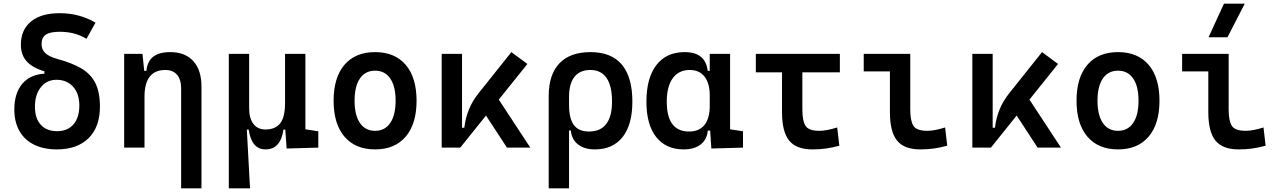

<svg xmlns="http://www.w3.org/2000/svg" viewBox="-20 -815 7071 1060"><path d="M294.4 9.8Q220.7 9.8 168 -16.4Q115.2 -42.5 87.2 -92Q59.1 -141.6 59.1 -210.9Q59.1 -299.8 102.3 -351.6Q145.5 -403.3 225.1 -408.2V-440.4L247.6 -415.5Q193.4 -428.2 159.7 -449.5Q126 -470.7 110.6 -500Q95.2 -529.3 95.2 -566.9Q95.2 -650.9 151.4 -696.5Q207.5 -742.2 309.6 -742.2Q418.5 -742.2 507.3 -689.9L457.5 -600.6Q394.5 -639.6 309.6 -639.6Q256.8 -639.6 233.2 -623.8Q209.5 -607.9 209.5 -571.8Q209.5 -542 229.7 -522.2Q250 -502.4 300.8 -488.3Q374.5 -468.3 426.3 -439Q478 -409.7 504.9 -359.4Q531.7 -309.1 531.7 -225.6Q531.7 -114.3 469 -52.2Q406.2 9.8 294.4 9.8ZM295.4 -90.8Q353 -90.8 385.5 -128.2Q418 -165.5 418 -232.9Q418 -297.9 383.5 -336.2Q349.1 -374.5 292 -374.5Q238.8 -374.5 205.8 -333.7Q172.9 -293 172.9 -225.6Q172.9 -161.6 205.1 -126.2Q237.3 -90.8 295.4 -90.8Z M980 224.6V-327.1Q980 -376 957.3 -402.3Q934.6 -428.7 893.1 -428.7Q777.8 -428.7 777.8 -281.2L747.6 -423.8H788.1Q793.5 -476.1 825.7 -501.7Q857.9 -527.3 920.4 -527.3Q1002.4 -527.3 1047.4 -477.5Q1092.3 -427.7 1092.3 -336.9V224.6ZM665.5 0V-517.6H766.6L777.8 -408.2V0Z M1445.8 9.8Q1368.7 9.8 1353 -99.6H1324.2L1243.2 -175.8V-517.6H1355.5V-217.3Q1355.5 -161.1 1379.2 -130.6Q1402.8 -100.1 1445.8 -100.1Q1499.5 -100.1 1526.6 -133.8Q1553.7 -167.5 1553.7 -246.6L1579.1 -99.6H1544.9Q1537.1 -44.9 1512.5 -17.6Q1487.8 9.8 1445.8 9.8ZM1243.2 224.6V-210L1341.8 -115.7L1360.4 224.6ZM1562.5 4.9 1553.7 -119.1V-217.3H1666V-101.1L1737.3 -90.3V0ZM1553.7 -146.5V-517.6H1666V-175.8Z M2050.8 9.8Q1941.9 9.8 1881.8 -60.5Q1821.8 -130.9 1821.8 -258.8Q1821.8 -387.2 1881.8 -457.3Q1941.9 -527.3 2050.8 -527.3Q2159.7 -527.3 2219.7 -457.3Q2279.8 -387.2 2279.8 -258.8Q2279.8 -130.9 2219.7 -60.5Q2159.7 9.8 2050.8 9.8ZM2050.8 -92.8Q2105 -92.8 2134.5 -136.2Q2164.1 -179.7 2164.1 -258.8Q2164.1 -338.4 2134.5 -381.6Q2105 -424.8 2050.8 -424.8Q1996.6 -424.8 1967 -381.6Q1937.5 -338.4 1937.5 -258.8Q1937.5 -179.7 1967 -136.2Q1996.6 -92.8 2050.8 -92.8Z M2521 0 2502.4 -109.9H2543.5Q2549.3 -162.1 2568.6 -210Q2587.9 -257.8 2623 -301.3L2803.2 -527.3L2891.6 -461.9ZM2418.5 0V-517.6H2530.8V-52.2L2521 0ZM2778.8 0 2629.4 -228.5 2712.9 -296.9 2907.7 0Z M3264.6 9.8Q3208 9.8 3172.4 -16.6Q3136.7 -43 3131.3 -94.7H3084.5L3121.6 -236.8Q3121.6 -161.1 3147.9 -125Q3174.3 -88.9 3231.9 -88.9Q3294.9 -88.9 3326.9 -130.6Q3358.9 -172.4 3358.9 -253.9Q3358.9 -340.8 3328.6 -384.8Q3298.3 -428.7 3239.3 -428.7Q3181.6 -428.7 3151.6 -390.9Q3121.6 -353 3121.6 -280.8L3009.3 -285.2Q3009.3 -403.3 3068.4 -465.3Q3127.4 -527.3 3240.2 -527.3Q3355 -527.3 3413.1 -458.3Q3471.2 -389.2 3471.2 -253.9Q3471.2 -126.5 3417.2 -58.3Q3363.3 9.8 3264.6 9.8ZM3009.3 224.6V-285.2H3121.6V224.6Z M3754.4 9.8Q3656.7 9.8 3602.8 -58.3Q3548.8 -126.5 3548.8 -253.9Q3548.8 -384.3 3603.8 -455.8Q3658.7 -527.3 3759.3 -527.3Q3817.4 -527.3 3849.1 -501.7Q3880.9 -476.1 3887.2 -423.8H3928.7L3898.4 -287.6Q3898.4 -355.5 3869.6 -392.1Q3840.8 -428.7 3787.6 -428.7Q3727.1 -428.7 3694.1 -383.1Q3661.1 -337.4 3661.1 -253.9Q3661.1 -88.9 3784.2 -88.9Q3840.8 -88.9 3869.6 -125.5Q3898.4 -162.1 3898.4 -230V-256.3L3933.6 -93.8H3887.7Q3884.3 -59.6 3866.9 -36.4Q3849.6 -13.2 3821 -1.7Q3792.5 9.8 3754.4 9.8ZM3907.2 4.9 3898.4 -128.9V-243.7L4010.7 -223.1V-101.1L4082 -90.3V0ZM3898.4 -166V-517.6H4010.7V-186.5Z M4464.8 9.8Q4376 9.8 4336.7 -39.1Q4297.4 -87.9 4297.4 -195.3V-517.6H4409.7V-210Q4409.7 -148.4 4427 -120.6Q4444.3 -92.8 4503.9 -92.8Q4523.9 -92.8 4548.1 -97.4Q4572.3 -102.1 4602.1 -111.3L4613.8 -10.7Q4576.2 0 4540.3 4.9Q4504.4 9.8 4464.8 9.8ZM4152.8 -415.5V-517.6H4616.7V-415.5Z M5060.5 9.8Q4971.7 9.8 4932.4 -39.1Q4893.1 -87.9 4893.1 -195.3V-517.6H5005.4V-210Q5005.4 -148.4 5022.7 -120.6Q5040 -92.8 5099.6 -92.8Q5138.7 -92.8 5197.8 -111.3L5209.5 -10.7Q5171.4 0 5136 4.9Q5100.6 9.8 5060.5 9.8ZM4748.5 -420.9V-517.6H4906.2V-420.9Z M5450.7 0 5432.1 -109.9H5473.1Q5479 -162.1 5498.3 -210Q5517.6 -257.8 5552.7 -301.3L5732.9 -527.3L5821.3 -461.9ZM5348.1 0V-517.6H5460.4V-52.2L5450.7 0ZM5708.5 0 5559.1 -228.5 5642.6 -296.9 5837.4 0Z M6152.3 9.8Q6043.5 9.8 5983.4 -60.5Q5923.3 -130.9 5923.3 -258.8Q5923.3 -387.2 5983.4 -457.3Q6043.5 -527.3 6152.3 -527.3Q6261.2 -527.3 6321.3 -457.3Q6381.3 -387.2 6381.3 -258.8Q6381.3 -130.9 6321.3 -60.5Q6261.2 9.8 6152.3 9.8ZM6152.3 -92.8Q6206.5 -92.8 6236.1 -136.2Q6265.6 -179.7 6265.6 -258.8Q6265.6 -338.4 6236.1 -381.6Q6206.5 -424.8 6152.3 -424.8Q6098.1 -424.8 6068.6 -381.6Q6039.1 -338.4 6039.1 -258.8Q6039.1 -179.7 6068.6 -136.2Q6098.1 -92.8 6152.3 -92.8Z M6818.4 9.8Q6729.5 9.8 6690.2 -39.1Q6650.9 -87.9 6650.9 -195.3V-517.6H6763.2V-210Q6763.2 -148.4 6780.5 -120.6Q6797.9 -92.8 6857.4 -92.8Q6896.5 -92.8 6955.6 -111.3L6967.3 -10.7Q6929.2 0 6893.8 4.9Q6858.4 9.8 6818.4 9.8ZM6506.3 -420.9V-517.6H6664.1V-420.9ZM6652.3 -609.4 6737.3 -794.9H6852.1L6756.8 -609.4Z"/></svg>

Font: Cascadia Code Medium
Style: Regular
Weight: 500
Monospace: yes
Designer: Aaron Bell
Foundry: Saja Typeworks
Version: Version 2407.024